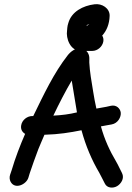

<svg xmlns="http://www.w3.org/2000/svg" viewBox="-20 -838 624 905"><path d="M400.9 -724.9C397.9 -722.2 393.2 -718.4 387.4 -714.7C388.6 -720.6 396.1 -723.4 400.9 -724.9ZM361 -598H415C439.8 -598 463.2 -618.2 467.1 -643C468.7 -653.4 466.7 -662.2 461.7 -670.2C482.5 -693 495.5 -724.1 496.8 -763.1C497.9 -798.7 461.1 -822.8 425.3 -817.8C371.6 -811.2 317 -783.5 301.9 -729C296.6 -714 297 -699.6 296 -693C290.6 -658.9 309.7 -598 361 -598ZM98.4 -206.9C75 -153.5 52 -93.7 35 -35.9L27.7 -14.5C23.8 -3.1 25 9.3 30 18.7C50.5 57 104.3 31.3 113.8 -0.5L120 -21C132.3 -57.4 145.4 -94.6 160.5 -134.4C168.8 -155.6 178.9 -177.2 189.6 -203H193.3C256.2 -204.7 309.2 -213 364.1 -224.1C384.1 -149.8 413.5 -81.8 447.7 -24.1C457.7 -6.7 463.4 7.6 473.9 26.7C484.4 49.4 513.1 50.4 531.8 39.5C549.8 29 568 3.1 555.1 -22.2C545.9 -38.6 539.6 -55.9 527.1 -77C497.3 -127.3 472.9 -179.6 455.7 -242.3C466.1 -244.3 475.5 -246 483.4 -247.4L506 -251.4C536.3 -256.8 551.6 -286.9 549.1 -307.5C546.8 -325.8 529.3 -345.2 502.8 -339.4L480.7 -334.5C469.3 -332.6 452.7 -329.6 434.3 -326.2C428.5 -352.2 423.5 -378.2 419.4 -404.6C411.1 -453.7 403.1 -501 400.9 -543C400.3 -556.6 404.4 -573.2 393.3 -590.4C389.1 -596.8 383.1 -601.6 376.4 -605.1C341.1 -623.3 309.1 -590 299.8 -578.3C233.3 -493.4 186.2 -392.4 136.7 -291H131.8C108.7 -291 83.9 -273 79.8 -247C77 -229.2 83.6 -216.1 98.4 -206.9ZM231.4 -293C257.3 -347.8 290.7 -412.4 318.1 -458.2C319.6 -446.9 342.7 -308.3 342.7 -308.3C306 -299.3 272.1 -295.1 231.4 -293Z"/></svg>

Font: Just Breathe
Style: BdObl3
Weight: 400
Foundry: Cannot Into Space Fonts
Version: Version 0.72